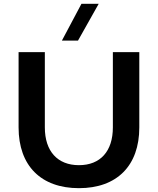

<svg xmlns="http://www.w3.org/2000/svg" viewBox="-20 -972 823 1002"><path d="M707 -307V-700H569V-307C569 -183 504 -110 392 -110C280 -110 214 -183 214 -307V-700H77V-307C77 -107 194 10 392 10C590 10 707 -107 707 -307ZM303 -760H387L495 -952H405Z"/></svg>

Font: Goli SemiBold
Style: Regular
Weight: 600
Designer: jaikishan Patel
Foundry: MagicType
Version: Version 1.000;Glyphs 3.2 (3242)